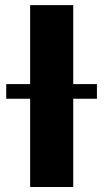

<svg xmlns="http://www.w3.org/2000/svg" viewBox="-20 -748 414 768"><path d="M272.9 -727.5V0H100.6V-727.5ZM4.9 -353V-411.6H367.7V-353Z"/></svg>

Font: Inter 16pt ExtraBold
Style: Regular
Weight: 800
Version: Version 4.001;git-66647c0bb